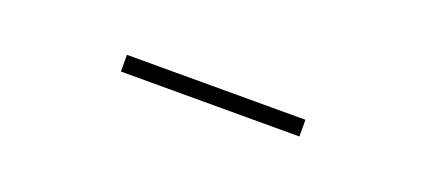

<svg xmlns="http://www.w3.org/2000/svg" viewBox="-12 -741 624 281"><g transform="rotate(20 300.0 -601.0)"><path d="M161 -588V-614H439V-588Z"/></g></svg>

Font: SUSE Thin
Style: Regular
Weight: 250
Designer: Rene Bieder
Foundry: SUSE
Version: Version 1.000